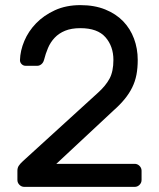

<svg xmlns="http://www.w3.org/2000/svg" viewBox="-20 -730 622 750"><path d="M363 -368Q393 -395 408 -423Q423 -451 423 -496Q423 -549 392 -584.5Q361 -620 294 -620Q259 -620 234.5 -610Q210 -600 193.5 -582.5Q177 -565 167.5 -542.5Q158 -520 152 -496Q149 -485 141.5 -479Q134 -473 126 -473H80Q71 -473 64.5 -479.5Q58 -486 58 -495Q59 -532 75 -570Q91 -608 121 -639Q151 -670 194.5 -690Q238 -710 294 -710Q349 -710 391 -693Q433 -676 461 -647Q489 -618 503.5 -579Q518 -540 518 -496Q518 -464 513 -438Q508 -412 496.5 -388.5Q485 -365 467 -343Q449 -321 423 -298L200 -90H506Q517 -90 525 -82Q533 -74 533 -63V-27Q533 -16 525 -8Q517 0 506 0H75Q64 0 56 -8Q48 -16 48 -27V-63Q48 -74 53 -82Q58 -90 70 -101Z"/></svg>

Font: Rubik
Style: Regular
Weight: 400
Designer: Hubert & Fischer
Foundry: Hubert & Fischer
Version: Version 1.002; ttfautohint (v1.6)